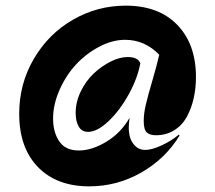

<svg xmlns="http://www.w3.org/2000/svg" viewBox="-20 -573 762 680"><path d="M296 87Q181 87 114.5 18.8Q48 -49.5 48 -170Q48 -276.5 100 -365Q152 -453.5 238.5 -503.2Q325 -553 425 -553Q542 -553 608 -484.8Q674 -416.5 674 -300Q674 -260.5 666 -225Q658 -189.5 641.8 -159.5Q625.5 -129.5 597.2 -111.8Q569 -94 532 -94Q510.5 -94 499.8 -104Q489 -114 489 -145Q489 -171 496.8 -203.8Q504.5 -236.5 519.8 -288.2Q535 -340 544 -379Q493 -432 423 -432Q377.5 -432 330.8 -407.2Q284 -382.5 248.5 -343.8Q213 -305 190.5 -253.8Q168 -202.5 168 -153Q168 -104.5 190 -72.2Q212 -40 259 -40Q305.5 -40 357 -71.2Q408.5 -102.5 439 -156Q436 -135 436 -121Q436 -102.5 440.8 -86Q445.5 -69.5 459.2 -55.8Q473 -42 494 -42Q517.5 -42 552.2 -58Q587 -74 613 -96L616 -93Q566.5 -11.5 480.8 37.8Q395 87 296 87ZM292 -106Q270 -106 259 -124.2Q248 -142.5 248 -173Q248 -212 266.2 -249.5Q284.5 -287 312.2 -313Q340 -339 372 -355Q404 -371 432 -371Q468.5 -371 477 -349Q467.5 -296.5 436.2 -239.5Q405 -182.5 364.8 -144.2Q324.5 -106 292 -106Z"/></svg>

Font: Cabin
Style: Bold
Weight: 700
Designer: Pablo Impallari
Foundry: Pablo Impallari. http://www.impallari.com Igino Marini. http://www.ikern.com
Version: Version 3.001;hotconv 1.0.109;makeotfexe 2.5.65596